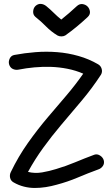

<svg xmlns="http://www.w3.org/2000/svg" viewBox="-20 -976 561 981"><path d="M461.9 -185.5Q476.6 -190.4 490.7 -181.6Q504.9 -172.9 509.8 -158.2Q514.6 -141.6 505.9 -128.4Q497.1 -115.2 482.4 -110.4Q428.7 -90.8 377 -68.8Q325.2 -46.9 269.5 -32.2Q242.2 -24.4 213.9 -20Q185.5 -15.6 157.7 -15.6Q129.9 -15.6 102.5 -22.5Q75.2 -29.3 49.8 -43.9Q35.2 -51.8 31.7 -67.4Q28.3 -83 35.2 -96.7Q73.2 -175.8 122.6 -245.6Q171.9 -315.4 228.5 -381.8Q274.4 -435.5 319.3 -488.3Q364.3 -541 405.3 -599.6Q367.2 -616.2 325.2 -624.5Q283.2 -632.8 240.7 -634.3Q198.2 -635.7 155.8 -631.8Q113.3 -627.9 74.2 -620.1Q58.6 -617.2 44.9 -624Q31.2 -630.9 26.4 -647.5Q22.5 -662.1 29.8 -677.2Q37.1 -692.4 53.7 -695.3Q105.5 -705.1 161.1 -709.5Q216.8 -713.9 272.5 -709.5Q328.1 -705.1 381.3 -689.9Q434.6 -674.8 481.4 -647.5Q495.1 -639.6 499.5 -624Q503.9 -608.4 496.1 -594.7Q450.2 -524.4 397.5 -461.9Q344.7 -399.4 291 -335.9Q243.2 -279.3 200.7 -220.7Q158.2 -162.1 123 -97.7Q158.2 -88.9 195.3 -95.2Q232.4 -101.6 266.6 -112.3Q316.4 -127 364.3 -147Q412.1 -167 461.9 -185.5ZM161.1 -889.6Q148.4 -900.4 149.4 -917.5Q150.4 -934.6 161.1 -945.3Q173.8 -957 188.5 -956.1Q203.1 -955.1 215.8 -945.3Q236.3 -928.7 254.4 -910.6Q272.5 -892.6 293 -876Q313.5 -892.6 333 -909.2Q352.5 -925.8 372.1 -944.3Q385.7 -957 401.4 -955.1Q417 -953.1 427.2 -942.9Q437.5 -932.6 439.5 -917Q441.4 -901.4 427.7 -888.7Q400.4 -863.3 372.1 -839.8Q343.8 -816.4 313.5 -794.9Q304.7 -790 293.5 -790Q282.2 -790 273.4 -794.9Q241.2 -814.5 215.3 -840.8Q189.5 -867.2 161.1 -889.6Z"/></svg>

Font: Schoolbell
Style: Regular
Weight: 400
Designer: Font Diner, Inc
Foundry: Font Diner, Inc
Version: Version 1.001